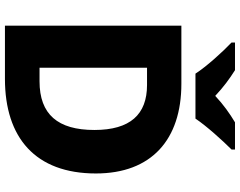

<svg xmlns="http://www.w3.org/2000/svg" viewBox="-117 -920 971 777"><g transform="rotate(90 368.5 -531.5)"><path d="M278 -837H460C490 -882 550 -948 585 -983V-997H475C440 -976 403 -950 368 -917C333 -950 299 -975 264 -997H152V-983C190 -947 249 -882 278 -837ZM682 -434C682 -659 545 -780 319 -780H84V-66H299C537 -66 682 -189 682 -434ZM506 -428C506 -280 443 -206 309 -206H254V-641H324C443 -641 506 -573 506 -428Z"/></g></svg>

Font: Noto Sans Malayalam UI ExtraBold
Style: Regular
Weight: 800
Designer: Jelle Bosma - Monotype Design Team
Foundry: Monotype Imaging Inc.
Version: Version 2.104